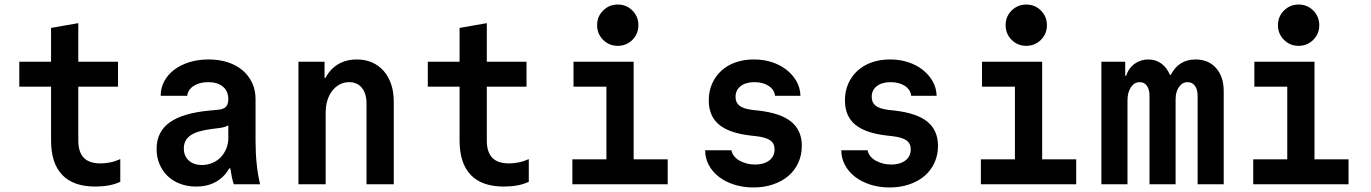

<svg xmlns="http://www.w3.org/2000/svg" viewBox="-20 -812 6040 846"><path d="M325 -193V-430H500V-540H325V-710L205 -689V-540H65V-430H205V-193Q205 -93 254 -41.5Q303 10 400 10Q431 10 459 5Q487 0 510 -11V-111Q488 -101 466 -96.5Q444 -92 423 -92Q373 -92 349 -117Q325 -142 325 -193Z M986 -375Q986 -352 975 -341Q964 -330 938 -328L905 -325Q785 -314 727.5 -272.5Q670 -231 670 -156Q670 -119 683 -88.5Q696 -58 719 -36Q742 -14 774 -2Q806 10 845 10Q886 10 918 -4Q950 -18 972 -44Q994 -70 1006 -107.5Q1018 -145 1018 -193L965 -70H995Q998 -50 1001.5 -32.5Q1005 -15 1010 0H1126Q1116 -42 1111 -90Q1106 -138 1106 -193V-376Q1106 -415 1091 -447Q1076 -479 1049 -502Q1022 -525 984 -537.5Q946 -550 899 -550Q853 -550 814.5 -538Q776 -526 748 -505Q720 -484 704 -454.5Q688 -425 688 -390H805Q808 -417 833.5 -433.5Q859 -450 897 -450Q939 -450 962.5 -430Q986 -410 986 -375ZM986 -292V-204Q986 -179 977 -157Q968 -135 952.5 -119Q937 -103 915.5 -94Q894 -85 870 -85Q833 -85 811.5 -105Q790 -125 790 -158Q790 -195 819.5 -215.5Q849 -236 915 -244L947 -248Q989 -253 1008 -278.5Q1027 -304 1027 -352Z M1295 0H1415V-315Q1415 -345 1422.5 -369.5Q1430 -394 1444 -412Q1458 -430 1477 -440Q1496 -450 1518 -450Q1554 -450 1574.5 -425Q1595 -400 1595 -355V0H1715V-365Q1715 -407 1703.5 -441Q1692 -475 1670.5 -499.5Q1649 -524 1619 -537Q1589 -550 1552 -550Q1513 -550 1482 -535.5Q1451 -521 1429.5 -493Q1408 -465 1396.5 -425Q1385 -385 1385 -335L1418 -469H1410V-540H1295Z M2125 -193V-430H2300V-540H2125V-710L2005 -689V-540H1865V-430H2005V-193Q2005 -93 2054 -41.5Q2103 10 2200 10Q2231 10 2259 5Q2287 0 2310 -11V-111Q2288 -101 2266 -96.5Q2244 -92 2223 -92Q2173 -92 2149 -117Q2125 -142 2125 -193Z M2502 0H2922V-110H2772V-540H2507V-430H2652V-110H2502ZM2611 -701.1Q2611 -663 2637.4 -636.5Q2663.8 -610 2701.9 -610Q2740 -610 2766.5 -636.4Q2793 -662.8 2793 -700.9Q2793 -739 2766.6 -765.5Q2740.2 -792 2702.1 -792Q2664 -792 2637.5 -765.6Q2611 -739.2 2611 -701.1Z M3087 -150Q3087 -115 3103 -85Q3119 -55 3147.5 -33Q3176 -11 3215 1.5Q3254 14 3300 14Q3347 14 3386.5 0.5Q3426 -13 3454 -37Q3482 -61 3497.5 -95Q3513 -129 3513 -169Q3513 -238 3466 -276Q3419 -314 3320 -325L3293 -328Q3255 -333 3238 -346.5Q3221 -360 3221 -385Q3221 -415 3243.5 -432.5Q3266 -450 3304 -450Q3342 -450 3367 -433.5Q3392 -417 3395 -390H3507Q3506 -425 3489.5 -454Q3473 -483 3445.5 -504.5Q3418 -526 3381.5 -538Q3345 -550 3302 -550Q3257 -550 3220.5 -537Q3184 -524 3158 -500Q3132 -476 3117.5 -443Q3103 -410 3103 -370Q3103 -301 3147.5 -263.5Q3192 -226 3285 -215L3312 -212Q3355 -207 3374 -193.5Q3393 -180 3393 -154Q3393 -123 3369.5 -105Q3346 -87 3307 -87Q3287 -87 3269 -92Q3251 -97 3237 -105Q3223 -113 3214 -125Q3205 -137 3203 -150Z M3687 -150Q3687 -115 3703 -85Q3719 -55 3747.5 -33Q3776 -11 3815 1.5Q3854 14 3900 14Q3947 14 3986.5 0.5Q4026 -13 4054 -37Q4082 -61 4097.5 -95Q4113 -129 4113 -169Q4113 -238 4066 -276Q4019 -314 3920 -325L3893 -328Q3855 -333 3838 -346.5Q3821 -360 3821 -385Q3821 -415 3843.5 -432.5Q3866 -450 3904 -450Q3942 -450 3967 -433.5Q3992 -417 3995 -390H4107Q4106 -425 4089.5 -454Q4073 -483 4045.5 -504.5Q4018 -526 3981.5 -538Q3945 -550 3902 -550Q3857 -550 3820.5 -537Q3784 -524 3758 -500Q3732 -476 3717.5 -443Q3703 -410 3703 -370Q3703 -301 3747.5 -263.5Q3792 -226 3885 -215L3912 -212Q3955 -207 3974 -193.5Q3993 -180 3993 -154Q3993 -123 3969.5 -105Q3946 -87 3907 -87Q3887 -87 3869 -92Q3851 -97 3837 -105Q3823 -113 3814 -125Q3805 -137 3803 -150Z M4302 0H4722V-110H4572V-540H4307V-430H4452V-110H4302ZM4411 -701.1Q4411 -663 4437.4 -636.5Q4463.8 -610 4501.9 -610Q4540 -610 4566.5 -636.4Q4593 -662.8 4593 -700.9Q4593 -739 4566.6 -765.5Q4540.2 -792 4502.1 -792Q4464 -792 4437.5 -765.6Q4411 -739.2 4411 -701.1Z M4833 0H4948V-370Q4948 -405 4963 -427.5Q4978 -450 5002 -450Q5022 -450 5033.5 -434Q5045 -418 5045 -390V0H5160V-374Q5160 -408 5175 -429Q5190 -450 5213 -450Q5233 -450 5245 -434Q5257 -418 5257 -390V0H5372V-410Q5372 -474 5338.5 -512Q5305 -550 5248 -550Q5211 -550 5183.5 -533Q5156 -516 5139 -482H5135Q5121 -515 5096.5 -532.5Q5072 -550 5040 -550Q5006 -550 4979.5 -531Q4953 -512 4942 -478H4938V-540H4833Z M5502 0H5922V-110H5772V-540H5507V-430H5652V-110H5502ZM5611 -701.1Q5611 -663 5637.4 -636.5Q5663.8 -610 5701.9 -610Q5740 -610 5766.5 -636.4Q5793 -662.8 5793 -700.9Q5793 -739 5766.6 -765.5Q5740.2 -792 5702.1 -792Q5664 -792 5637.5 -765.6Q5611 -739.2 5611 -701.1Z"/></svg>

Font: CommitMonoV143 ExtLt
Style: Regular
Weight: 200
Monospace: yes
Designer: Eigil Nikolajsen
Foundry: Eigil Nikolajsen
Version: Version 1.143